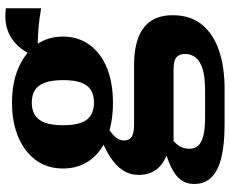

<svg xmlns="http://www.w3.org/2000/svg" viewBox="-91 -525 861 719"><g transform="rotate(-90 339.5 -165.5)"><path d="M668 -442Q627 -449 597 -451.5Q567 -454 543 -454.5Q519 -455 498 -451L477 -446Q492 -480 509.5 -506Q527 -532 549.5 -548.5Q572 -565 601 -572Q630 -579 668 -574ZM314 -173Q239 -173 183.5 -195.5Q128 -218 98 -260.5Q68 -303 68 -360Q68 -418 98.5 -460.5Q129 -503 184.5 -527Q240 -551 314 -551Q389 -551 444.5 -527Q500 -503 531 -460.5Q562 -418 562 -360Q562 -303 531 -260.5Q500 -218 444.5 -195.5Q389 -173 314 -173ZM314 -244Q344 -244 362.5 -256Q381 -268 390 -293.5Q399 -319 399 -359Q399 -400 390 -426Q381 -452 362.5 -464.5Q344 -477 314 -477Q286 -477 267 -464.5Q248 -452 239 -426Q230 -400 230 -359Q230 -319 239 -293.5Q248 -268 267 -256Q286 -244 314 -244ZM231 245Q161 245 111.5 233.5Q62 222 36 197Q10 172 10 131Q10 102 25.5 81Q41 60 75 44Q109 28 164 13L197 35Q176 48 164 60.5Q152 73 147 85.5Q142 98 142 115Q142 133 153.5 146Q165 159 190.5 165.5Q216 172 258 172H362Q408 172 438 163.5Q468 155 482.5 138Q497 121 497 97Q497 76 484.5 65Q472 54 441 54H152L160 41Q122 33 96 17.5Q70 2 57 -21.5Q44 -45 44 -76Q44 -109 61 -135.5Q78 -162 111.5 -183.5Q145 -205 191 -222L236 -202Q214 -189 200 -177.5Q186 -166 179.5 -155Q173 -144 173 -131Q173 -111 187.5 -102.5Q202 -94 232 -94H454Q516 -94 558 -78Q600 -62 621 -30Q642 2 642 51Q642 117 607 160Q572 203 510 224Q448 245 368 245Z"/></g></svg>

Font: Roboto Serif
Style: Bold
Weight: 700
Designer: Greg Gazdowicz
Foundry: Commercial Type
Version: Version 1.008